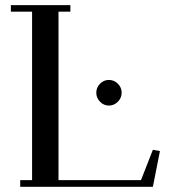

<svg xmlns="http://www.w3.org/2000/svg" viewBox="-20 -722 677 742"><path d="M22 -676.8V-702.1H252V-676.8H206.1V-25.9H524.9L570.8 -143.1L598.1 -138.2L570.8 0H58.1V-25.9H104V-676.8ZM366.5 -328.9Q352.1 -343.8 352.1 -363.8Q352.1 -383.8 366.5 -398.4Q380.9 -413.1 400.9 -413.1Q420.9 -413.1 435.5 -398.4Q450.2 -383.8 450.2 -363.8Q450.2 -343.8 435.5 -328.9Q420.9 -314 400.9 -314Q380.9 -314 366.5 -328.9Z"/></svg>

Font: Dehuti Alt
Style: Bold
Weight: 700
Version: Version 1.2